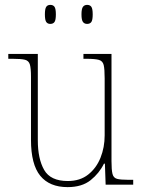

<svg xmlns="http://www.w3.org/2000/svg" viewBox="-20 -757 586 787"><path d="M257 10Q183 10 145 -36.5Q107 -83 107 -184V-442Q107 -477 102.5 -492.5Q98 -508 82.5 -512Q67 -516 32 -516H14V-536H135V-182Q135 -106 161 -60.5Q187 -15 258 -15Q308 -15 341.5 -41.5Q375 -68 392 -110.5Q409 -153 409 -202V-436Q409 -474 405 -490.5Q401 -507 385.5 -511.5Q370 -516 334 -516H322V-536H437V-97Q437 -61 441 -44.5Q445 -28 459.5 -24Q474 -20 505 -20H526V0H413L410 -86H406Q387 -47 351.5 -18.5Q316 10 257 10ZM337 -659Q326 -659 320 -667Q314 -675 314 -698Q314 -721 320 -729Q326 -737 337 -737Q349 -737 354.5 -729Q360 -721 360 -698Q360 -675 354.5 -667Q349 -659 337 -659ZM186 -659Q175 -659 169.5 -667Q164 -675 164 -698Q164 -721 169.5 -729Q175 -737 186 -737Q198 -737 203.5 -729Q209 -721 209 -698Q209 -675 203.5 -667Q198 -659 186 -659Z"/></svg>

Font: Noto Serif Lao SemiCondensed Thin
Style: Regular
Weight: 100
Width: 4
Designer: Monotype Design Team
Foundry: Monotype Imaging Inc.
Version: Version 2.003; ttfautohint (v1.8.4.7-5d5b)